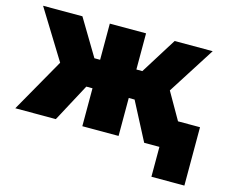

<svg xmlns="http://www.w3.org/2000/svg" viewBox="-95 -648 1115 931"><g transform="rotate(15 462.5 -182.5)"><path d="M734.5 150V-143H900V150ZM347.5 0V-190.5H202.5V-333.5H347.5V-515H529.5V-333.5H673V-190.5H529.5V0ZM11 0 164 -269.5 12.5 -515H210L358 -268L214.5 0ZM658 0 518.5 -268 673 -515H864L712.5 -277.5L871.5 0Z"/></g></svg>

Font: Geologica Cursive ExtraBold
Style: Regular
Weight: 800
Designer: Sindre Bremnes, Frode Helland
Foundry: Monokrom Skriftforlag AS
Version: Version 1.010;gftools[0.9.28]